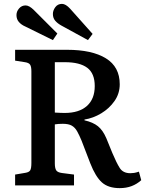

<svg xmlns="http://www.w3.org/2000/svg" viewBox="-20 -957 771 991"><path d="M598 14Q539 14 506 -15.5Q473 -45 446 -114L401 -231Q389 -260 378 -279.5Q367 -299 350.5 -308.5Q334 -318 304 -318Q280 -318 263 -315V-114Q263 -89 270 -78Q277 -67 300 -64L362 -56V0H58V-56L111 -65Q130 -68 136 -78Q142 -88 142 -116V-589Q142 -613 135.5 -623Q129 -633 109 -636L58 -644V-700H326Q455 -700 526.5 -656Q598 -612 598 -522Q598 -474 571 -435.5Q544 -397 502.5 -372Q461 -347 416 -340V-336Q460 -326 485.5 -305.5Q511 -285 529 -243L560 -167Q581 -117 598 -90Q615 -63 653 -63Q662 -63 672 -64.5Q682 -66 697 -71L709 -27Q687 -7 659.5 3.5Q632 14 598 14ZM314 -374Q388 -374 428.5 -410Q469 -446 469 -513Q469 -578 430.5 -607Q392 -636 315 -636H263V-376Q280 -375 292 -374.5Q304 -374 314 -374ZM434 -750 297 -825Q277 -836 265 -850Q253 -864 253 -885Q253 -903 265.5 -920Q278 -937 300 -937Q319 -937 342 -912L458 -782ZM253 -750 111 -820Q90 -829 77.5 -843.5Q65 -858 65 -879Q65 -898 78.5 -913.5Q92 -929 112 -929Q131 -929 155 -905L276 -784Z"/></svg>

Font: Literata 12pt Medium
Style: Regular
Weight: 500
Designer: Latin by Veronika Burian and Jose Scaglione. Greek by Irene Vlachou. Cyrillic by Vera Evstafieva.
Foundry: TypeTogether
Version: Version 3.002